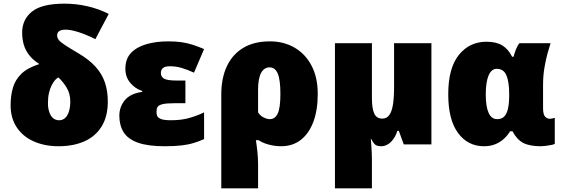

<svg xmlns="http://www.w3.org/2000/svg" viewBox="-20 -789 3076 1049"><path d="M333 -769Q395 -769 457 -755Q519 -741 574 -713L501 -575Q452 -600 409 -613.5Q366 -627 340 -627Q315 -627 303.5 -619Q292 -611 292 -595Q292 -583 300.5 -571.5Q309 -560 334 -543.5Q359 -527 408 -498Q466 -464 501.5 -425Q537 -386 553 -339Q569 -292 569 -234Q569 -153 535.5 -98.5Q502 -44 441.5 -17Q381 10 300 10Q225 10 165.5 -16Q106 -42 72 -92.5Q38 -143 38 -214Q38 -266 50.5 -309.5Q63 -353 97 -386Q131 -419 195 -439Q159 -462 138.5 -489Q118 -516 109.5 -546.5Q101 -577 101 -611Q101 -682 154.5 -725.5Q208 -769 333 -769ZM299 -366Q290 -362 280.5 -351Q271 -340 262 -322.5Q253 -305 247.5 -281Q242 -257 242 -225Q242 -199 249 -177.5Q256 -156 269.5 -144Q283 -132 303 -132Q322 -132 335.5 -144Q349 -156 356.5 -179.5Q364 -203 364 -235Q364 -277 344.5 -309.5Q325 -342 299 -366Z M993 -349V-225H931Q887 -225 866.5 -219.5Q846 -214 840.5 -204Q835 -194 835 -179Q835 -170 837.5 -159Q840 -148 856.5 -140Q873 -132 914 -132Q973 -132 1018 -145.5Q1063 -159 1095 -175V-29Q1068 -17 1039 -8Q1010 1 972 5.5Q934 10 879 10Q788 10 733.5 -9.5Q679 -29 655.5 -66.5Q632 -104 632 -157Q632 -205 662 -241.5Q692 -278 757 -287V-292Q719 -304 692 -336Q665 -368 665 -413Q665 -468 696.5 -500.5Q728 -533 781 -548Q834 -563 899 -563Q940 -563 971.5 -558.5Q1003 -554 1032.5 -544.5Q1062 -535 1095 -521L1040 -392Q1003 -409 972 -418Q941 -427 909 -427Q881 -427 870 -417Q859 -407 859 -390Q859 -369 877 -359Q895 -349 945 -349Z M1716 -276Q1716 -186 1691.5 -122Q1667 -58 1622.5 -24Q1578 10 1516 10Q1482 10 1448.5 1Q1415 -8 1393 -23H1378Q1382 0 1386 37.5Q1390 75 1390 107V240H1189V-273Q1189 -362 1219.5 -427Q1250 -492 1309 -527.5Q1368 -563 1455 -563Q1530 -563 1589 -529Q1648 -495 1682 -430.5Q1716 -366 1716 -276ZM1453 -421Q1423 -421 1406.5 -390.5Q1390 -360 1390 -299V-175Q1401 -157 1420 -147.5Q1439 -138 1454 -138Q1483 -138 1497.5 -169Q1512 -200 1512 -276Q1512 -353 1497.5 -387Q1483 -421 1453 -421Z M2337 -553V0H2186L2159 -74H2151Q2142 -46 2127.5 -27Q2113 -8 2096.5 1Q2080 10 2063 10Q2039 10 2028.5 0Q2018 -10 2007 -31H2006Q2007 -17 2008.5 3Q2010 23 2011 44Q2012 65 2012 84V240H1810V-553H2012V-253Q2012 -197 2024.5 -169Q2037 -141 2069 -141Q2093 -141 2107 -160.5Q2121 -180 2127 -218Q2133 -256 2133 -311V-553Z M2696 -138Q2721 -138 2735 -152.5Q2749 -167 2755.5 -196Q2762 -225 2762 -270V-275Q2762 -341 2747 -377Q2732 -413 2694 -413Q2665 -413 2649.5 -377Q2634 -341 2634 -273Q2634 -207 2649.5 -172.5Q2665 -138 2696 -138ZM2624 10Q2536 10 2482.5 -62.5Q2429 -135 2429 -274Q2429 -417 2487 -489Q2545 -561 2638 -561Q2691 -561 2724 -541Q2757 -521 2778 -479H2786Q2790 -496 2798 -517Q2806 -538 2818 -553H2988Q2981 -532 2971.5 -497.5Q2962 -463 2954.5 -419Q2947 -375 2947 -324V-199Q2947 -164 2958 -152Q2969 -140 2984 -140Q2990 -140 2998.5 -142Q3007 -144 3011 -145V-3Q3007 0 2992.5 3Q2978 6 2961.5 8Q2945 10 2935 10Q2874 10 2839 -8Q2804 -26 2780 -72H2767Q2754 -50 2733.5 -31Q2713 -12 2686 -1Q2659 10 2624 10Z"/></svg>

Font: Noto Sans Display Black
Style: Regular
Weight: 900
Designer: Monotype Design Team
Foundry: Monotype Imaging Inc.
Version: Version 2.003